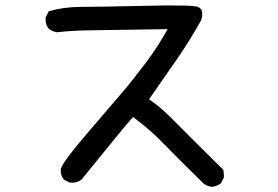

<svg xmlns="http://www.w3.org/2000/svg" viewBox="-20 -680 1040 717"><path d="M771 17.6Q753.4 15.6 739.7 4.9L739.3 4.4Q645.5 -87.4 589.4 -145Q583 -151.9 576.2 -158.4Q569.3 -165 562.5 -171.6Q555.7 -178.2 548.6 -184.6Q541.5 -190.9 534.4 -197Q527.3 -203.1 520 -209.2Q512.7 -215.3 505.6 -220.9Q498.5 -226.6 491.2 -232.2Q483.9 -237.8 476.6 -243.2Q445.8 -208.5 284.7 -9.8L284.2 -9.3L283.7 -8.8Q266.6 3.9 241.7 2H240.7L239.7 1.5L220.2 -8.3L218.8 -8.8L218.3 -9.8Q205.1 -25.4 207 -49.3V-50.3L207.5 -50.8Q217.3 -79.1 305.7 -182.1Q393.1 -284.2 434.1 -332Q475.1 -379.9 522.5 -442.9Q567.4 -502 606 -571.3Q351.6 -567.4 298.3 -566.4Q244.6 -565.4 193.8 -559.6H193.4H192.9Q175.3 -562 162.1 -572.8L161.6 -573.2Q148.4 -588.9 150.4 -613.8V-614.7L150.9 -615.7L160.6 -635.3L162.1 -637.7L164.6 -638.7Q219.7 -654.3 282.7 -654.3Q344.7 -654.3 519.5 -658.2Q606.4 -660.2 655.8 -659.4Q705.1 -658.7 717.3 -654.8Q743.7 -646.5 731.4 -605L731 -604L730.5 -603.5Q691.4 -533.2 646.5 -467.3Q602.5 -403.8 536.6 -309.1Q551.8 -298.8 565.9 -287.6Q580.1 -276.4 593.3 -264.4Q606.4 -252.4 619.6 -239.3Q659.7 -198.2 812.5 -47.4L814.5 -45.4V-43.5L816.4 -20V-18.6L815.9 -17.1L806.2 2.4L805.2 3.9L804.2 4.9Q796.9 10.3 788.8 13.4Q780.8 16.6 772 17.6H771.5Z"/></svg>

Font: NaikaiFont
Style: SemiBold
Weight: 600
Version: Version 1.89